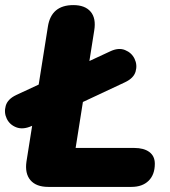

<svg xmlns="http://www.w3.org/2000/svg" viewBox="-63 -734 668 754"><path d="M127 0Q79 0 56.5 -26.5Q34 -53 41 -100L125 -629Q138 -714 225 -714Q271 -714 293 -688Q315 -662 307 -614L234 -153H464Q502 -153 523.5 -137Q545 -121 545 -91Q545 -48 520.5 -24Q496 0 453 0ZM61 -239Q27 -224 1 -234Q-25 -244 -36.5 -268Q-48 -292 -40.5 -318.5Q-33 -345 1 -361L369 -532Q402 -548 428 -537.5Q454 -527 465.5 -503Q477 -479 469.5 -453Q462 -427 428 -411Z"/></svg>

Font: Nunito Black
Style: Italic
Weight: 900
Italic angle: -9°
Designer: Vernon Adams
Foundry: Vernon Adams
Version: Version 3.601; ttfautohint (v1.8.2.53-6de2)